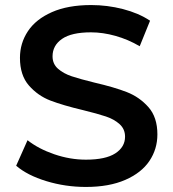

<svg xmlns="http://www.w3.org/2000/svg" viewBox="-20 -730 685 760"><path d="M44 -74 89 -175Q132 -141 194.5 -119.5Q257 -98 320 -98Q398 -98 436.5 -123Q475 -148 475 -189Q475 -219 453.5 -238.5Q432 -258 399 -269Q366 -280 309 -294Q229 -313 179.5 -332Q130 -351 94.5 -391.5Q59 -432 59 -501Q59 -559 90.5 -606.5Q122 -654 185.5 -682Q249 -710 341 -710Q405 -710 467 -694Q529 -678 574 -648L533 -547Q487 -574 437 -588Q387 -602 340 -602Q263 -602 225.5 -576Q188 -550 188 -507Q188 -477 209.5 -458Q231 -439 264 -428Q297 -417 354 -403Q432 -385 482 -365.5Q532 -346 567.5 -306Q603 -266 603 -198Q603 -140 571.5 -93Q540 -46 476 -18Q412 10 320 10Q239 10 163.5 -13Q88 -36 44 -74Z"/></svg>

Font: APTA Sans SemiBold
Style: Bold
Weight: 600
Version: Version 7.200